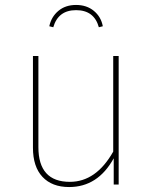

<svg xmlns="http://www.w3.org/2000/svg" viewBox="-20 -745 616 775"><path d="M395 -639 379 -635Q360 -704 287 -704Q215 -704 195 -635L179 -639Q187 -677 215.5 -701Q244 -725 287 -725Q330 -725 359 -701Q388 -677 395 -639ZM459 -519V0H439V-106Q375 10 259 10Q190 10 151.5 -31Q113 -72 113 -149V-519H135V-151Q135 -11 262 -11Q368 -11 437 -133V-519Z"/></svg>

Font: FiraGO Thin
Style: Regular
Weight: 100
Designer: bBox Type
Foundry: bBox Type GmbH
Version: Version 1.001;PS 001.001;hotconv 1.0.88;makeotf.lib2.5.64775